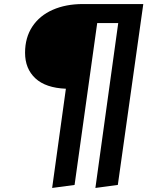

<svg xmlns="http://www.w3.org/2000/svg" viewBox="-20 -711 795 950"><path d="M689 -691 563 204 452 219 565 -597H461L349 204L238 219L306 -272Q206 -276 155 -323.5Q104 -371 104 -450Q104 -525 140 -579.5Q176 -634 241 -662.5Q306 -691 390 -691Z"/></svg>

Font: FiraGO Medium
Style: Italic
Weight: 500
Italic angle: -8°
Designer: bBox Type GmbH
Foundry: bBox Type GmbH
Version: Version 1.001